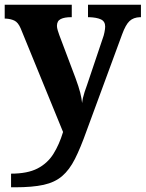

<svg xmlns="http://www.w3.org/2000/svg" viewBox="-20 -556 619 816"><path d="M27 182Q97 182 139.5 160Q182 138 207 98Q232 58 248 5L68 -435Q57 -461 41 -468.5Q25 -476 4 -477H0V-536H285V-483H282Q254 -483 238 -475Q222 -467 222 -446Q222 -438 225.5 -426.5Q229 -415 232 -407L301 -224Q315 -186 321 -162Q327 -138 329 -118Q331 -139 339.5 -165Q348 -191 351 -198L417 -394Q421 -404 424 -419Q427 -434 427 -443Q427 -465 409 -473.5Q391 -482 358 -483H354V-536H579V-483H575Q547 -482 530.5 -466.5Q514 -451 499 -410L348 0Q322 73 298.5 119.5Q275 166 244 192.5Q213 219 165.5 229.5Q118 240 44 240H27Z"/></svg>

Font: Noto Serif Yezidi
Style: Bold
Weight: 700
Designer: Dalton Maag Ltd
Foundry: Dalton Maag Ltd
Version: Version 1.001; ttfautohint (v1.8.4.7-5d5b)